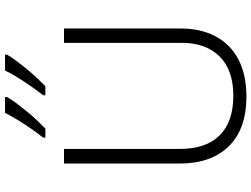

<svg xmlns="http://www.w3.org/2000/svg" viewBox="-138 -850 998 762"><g transform="rotate(-90 361.0 -469.0)"><path d="M629 -252Q629 -171 597.5 -112Q566 -53 505.5 -21.5Q445 10 359 10Q230 10 161.5 -60Q93 -130 93 -254V-714H151V-254Q151 -150 205 -96Q259 -42 362 -42Q464 -42 518 -96.5Q572 -151 572 -248V-714H629ZM525 -940Q516 -924 501.5 -904.5Q487 -885 469.5 -863.5Q452 -842 434 -823Q416 -804 400 -788H364V-797Q380 -817 398.5 -843.5Q417 -870 434.5 -898Q452 -926 462 -948H525ZM357 -940Q348 -924 333.5 -904.5Q319 -885 301.5 -863.5Q284 -842 266 -823Q248 -804 232 -788H196V-797Q212 -817 230.5 -843.5Q249 -870 266 -898Q283 -926 294 -948H357Z"/></g></svg>

Font: Noto Sans Cham Light
Style: Regular
Weight: 300
Version: Version 2.002